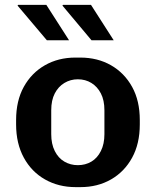

<svg xmlns="http://www.w3.org/2000/svg" viewBox="-20 -757 638 787"><path d="M290 10Q220 10 164.5 -21.5Q109 -53 77.5 -111Q46 -169 46 -247V-265Q46 -344 77.5 -401Q109 -458 164 -489.5Q219 -521 289 -521H309Q380 -521 435 -489.5Q490 -458 521.5 -401Q553 -344 553 -265V-247Q553 -168 521.5 -110.5Q490 -53 435 -21.5Q380 10 310 10ZM299 -80Q330 -80 354.5 -94.5Q379 -109 393.5 -138Q408 -167 408 -207V-305Q408 -346 393.5 -374Q379 -402 354.5 -417Q330 -432 299 -432Q269 -432 244 -417Q219 -402 204.5 -374Q190 -346 190 -305V-207Q190 -167 204.5 -138Q219 -109 244 -94.5Q269 -80 299 -80ZM355 -592 236 -734 238 -737H353L446 -592ZM172 -592 52 -734 54 -737H170L263 -592Z"/></svg>

Font: Chivo SemiBold
Style: Regular
Weight: 600
Designer: Hector Gatti
Foundry: Omnibus-Type
Version: Version 2.002